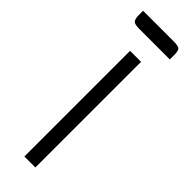

<svg xmlns="http://www.w3.org/2000/svg" viewBox="-265 -792 803 803"><g transform="rotate(45 136.5 -391.0)"><path d="M104 -625H169V0H104ZM66 -717Q37 -717 30.5 -726.5Q24 -736 24 -757V-782H206Q235 -782 241 -773.5Q247 -765 247 -744V-717Z"/></g></svg>

Font: Changa ExtraLight
Style: Regular
Weight: 250
Designer: Eduardo Rodriguez Tunni
Foundry: Eduardo Rodriguez Tunni
Version: Version 3.002; ttfautohint (v1.8.2)